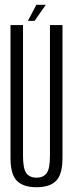

<svg xmlns="http://www.w3.org/2000/svg" viewBox="-20 -780 312 805"><path d="M133 5Q188.5 5 215.2 -21.8Q242 -48.5 242 -118.5V-675H189.5V-127Q189.5 -72 175.2 -53.5Q161 -35 133 -35Q105 -35 90.8 -53.5Q76.5 -72 76.5 -127V-675H24V-118.5Q24 -48.5 51 -21.8Q78 5 133 5ZM97 -692.5H125L172 -760H132.5Z"/></svg>

Font: Anybody ExtraCondensed Light
Style: Regular
Weight: 300
Width: 2
Version: Version 1.113;gftools[0.9.25]